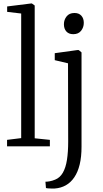

<svg xmlns="http://www.w3.org/2000/svg" viewBox="-20 -839 590 1101"><path d="M101.5 -47V-761.5L21 -771V-802L157.5 -819H163L179 -807.5V-46L266 -37V0H20.5V-37ZM293.5 242Q288 242.5 277.2 242.2Q266.5 242 256.2 241.2Q246 240.5 243.5 239L240.5 203Q247.5 203.5 263.8 200.8Q280 198 296.5 191Q324 180 340.5 151.2Q357 122.5 364 77.5Q371 32.5 371 -27.5L370 -476L294 -494V-534L424 -552H431.5L447.5 -538.5V2.5Q447.5 60.5 437 104Q426.5 147.5 406.2 177.5Q386 207.5 357.5 223.5Q329 239.5 293.5 242ZM399.5 -643Q374.5 -643 360.5 -658.5Q346.5 -674 346.5 -700Q346.5 -725.5 362 -745Q377.5 -764.5 406.5 -764.5H407.5Q432.5 -764.5 446.5 -749Q460.5 -733.5 460.5 -708Q460.5 -682 445 -662.5Q429.5 -643 400.5 -643Z"/></svg>

Font: Merriweather 48pt Light
Style: Regular
Weight: 300
Version: Version 2.100